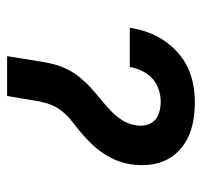

<svg xmlns="http://www.w3.org/2000/svg" viewBox="-34 -534 568 540"><g transform="rotate(90 250.0 -264.0)"><path d="M138 0 153 -94Q156 -113 161 -132.5Q166 -152 175.5 -170.5Q185 -189 198 -205Q211 -221 227 -235.5Q243 -250 259 -263Q275 -276 290.5 -290.5Q306 -305 317.5 -323Q329 -341 332 -360Q335 -375 332 -389.5Q329 -404 319.5 -414Q310 -424 295.5 -428Q281 -432 266 -432Q249 -432 232 -426.5Q215 -421 201.5 -409Q188 -397 180 -380.5Q172 -364 169 -348V-345H58L59 -350Q63 -374 71.5 -397.5Q80 -421 94.5 -442Q109 -463 128.5 -480.5Q148 -498 171 -508.5Q194 -519 218.5 -523.5Q243 -528 266 -528Q292 -528 317 -524Q342 -520 364 -510Q386 -500 403.5 -483.5Q421 -467 431 -445.5Q441 -424 443.5 -398.5Q446 -373 442 -348Q439 -328 431.5 -309Q424 -290 412.5 -272.5Q401 -255 386.5 -239.5Q372 -224 355.5 -210Q339 -196 322 -183Q305 -170 292 -153.5Q279 -137 272.5 -117.5Q266 -98 263 -78L250 0Z"/></g></svg>

Font: Iosevka SS18
Style: Bold Italic
Weight: 700
Italic angle: -9°
Monospace: yes
Designer: Belleve Invis
Foundry: Belleve Invis
Version: Version 25.1.1; ttfautohint (v1.8.4)